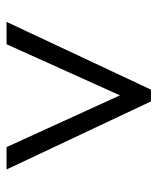

<svg xmlns="http://www.w3.org/2000/svg" viewBox="34 -788 492 601"><g transform="rotate(90 280.5 -488.0)"><path d="M49 -262H119L279 -617L441 -262H511L298 -714H261Z"/></g></svg>

Font: Noto Serif Georgian Medium
Style: Regular
Weight: 500
Designer: Monotype Design Team, Akaki Razmadze
Foundry: Google LLC
Version: Version 2.003